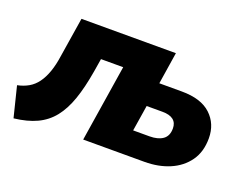

<svg xmlns="http://www.w3.org/2000/svg" viewBox="-91 -656 1070 837"><g transform="rotate(20 444.5 -237.5)"><path d="M30 17 -5 -124Q24 -130 46.5 -143Q69 -156 85.5 -178.5Q102 -201 113.5 -233.5Q125 -266 131 -309L160 -492H598L575 -344H679Q769 -344 814.5 -301.5Q860 -259 860 -192Q860 -129 829.5 -86.5Q799 -44 747.5 -22Q696 0 631 0H347L403 -356H300L290 -295Q277 -217 257.5 -161Q238 -105 208.5 -68Q179 -31 135.5 -10.5Q92 10 30 17ZM538 -112H614Q653 -112 675.5 -128Q698 -144 698 -179Q698 -205 681 -218.5Q664 -232 630 -232H557Z"/></g></svg>

Font: Nunito Sans 12pt Black
Style: Italic
Weight: 900
Italic angle: -9°
Designer: Vernon Adams
Foundry: Vernon Adams
Version: Version 3.101;gftools[0.9.27]